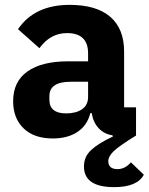

<svg xmlns="http://www.w3.org/2000/svg" viewBox="-20 -557 611 789"><path d="M539 -116V0Q469 43 447 64.5Q425 86 425 105Q425 138 463 138Q494 138 518 110L571 161Q544 212 449 212Q325 212 325 127Q325 87 354.5 59.5Q384 32 444 4L442 -1Q408 -6 385.5 -30Q363 -54 357 -92H351Q339 -42 298.5 -15Q258 12 197 12Q120 12 77 -29.5Q34 -71 34 -141Q34 -222 93 -263.5Q152 -305 259 -305H342V-338Q342 -421 255 -421Q187 -421 142 -359L54 -437Q122 -537 266 -537Q376 -537 433 -488Q490 -439 490 -345V-116ZM342 -221H270Q183 -221 183 -162V-147Q183 -91 252 -91Q292 -91 317 -108Q342 -125 342 -159Z"/></svg>

Font: Aneliza
Style: Bold
Weight: 700
Designer: Mike Abbink, Paul van der Laan, Pieter van Rosmalen
Foundry: Bold Monday
Version: Version 3.0